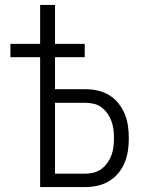

<svg xmlns="http://www.w3.org/2000/svg" viewBox="-20 -755 574 775"><path d="M142 0V-524H22V-578H142V-735H202V-578H322V-524H202V-395H325Q350 -395 374.5 -389.5Q399 -384 420.5 -371Q442 -358 458 -338Q474 -318 483.5 -295Q493 -272 496.5 -247Q500 -222 500 -197Q500 -172 496.5 -147.5Q493 -123 483.5 -99.5Q474 -76 458 -56.5Q442 -37 420.5 -24Q399 -11 374.5 -5.5Q350 0 325 0ZM202 -54H325Q342 -54 359 -58.5Q376 -63 390 -73.5Q404 -84 414 -98.5Q424 -113 430 -129Q436 -145 438 -162.5Q440 -180 440 -197Q440 -215 438 -232Q436 -249 430 -265.5Q424 -282 414 -296.5Q404 -311 390 -321.5Q376 -332 359 -336Q342 -340 325 -340H202Z"/></svg>

Font: Iosevka QP Light
Style: Regular
Weight: 300
Designer: Belleve Invis
Foundry: Belleve Invis
Version: Version 20.0.0; ttfautohint (v1.8.4)